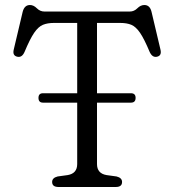

<svg xmlns="http://www.w3.org/2000/svg" viewBox="-20 -746 695 766"><path d="M133.5 -355.5Q133.5 -374 151.5 -374H288V-654.5H195Q169.5 -654.5 151.2 -647Q133 -639.5 116.2 -615Q99.5 -590.5 78 -539Q68 -516 50 -519.5Q28.5 -523.5 35 -549L70.5 -699Q77.5 -726 99.5 -726Q114 -726 127 -713Q140 -700 157 -700H498Q515 -700 528 -713Q541 -726 556 -726Q578 -726 584.5 -699L620 -549Q626.5 -523.5 605.5 -519.5Q587.5 -516 577 -539Q555.5 -590.5 538.8 -615Q522 -639.5 504 -647Q486 -654.5 460 -654.5H367V-374H502.5Q521 -374 521 -355.5Q521 -336.5 502.5 -336.5H367V-91.5Q367 -54 405 -47.5L445 -42Q467 -36.5 467 -20Q467 0 442 0H213.5Q188 0 188 -20Q188 -36.5 210 -42L250 -47.5Q288 -54 288 -91.5V-336.5H151.5Q133.5 -336.5 133.5 -355.5Z"/></svg>

Font: Fraunces 9pt S100 Light
Style: Regular
Weight: 300
Version: Version 1.000; ttfautohint (v1.8.3)